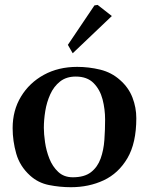

<svg xmlns="http://www.w3.org/2000/svg" viewBox="-20 -762 607 793"><path d="M32.2 -232.9Q32.2 -306.2 66.7 -363Q101.1 -419.9 161.1 -452.9Q221.2 -485.8 298.8 -485.8Q346.7 -485.8 393.8 -474.4Q440.9 -462.9 476.1 -431.2Q511.2 -400.4 527.1 -359.1Q543 -317.9 543 -273.9Q543 -170.9 506.1 -108.4Q469.2 -45.9 408.2 -17.3Q347.2 11.2 272.9 11.2Q227.1 11.2 182.1 2.2Q137.2 -6.8 104 -37.1Q62 -75.2 47.1 -127.4Q32.2 -179.7 32.2 -232.9ZM161.1 -233.9Q161.1 -209 166 -174.6Q170.9 -140.1 183.8 -107.2Q196.8 -74.2 220.5 -52Q244.1 -29.8 280.8 -29.8Q328.6 -29.8 355.7 -50.8Q382.8 -71.8 395.5 -106.9Q408.2 -142.1 411.1 -184.1Q414.1 -226.1 414.1 -268.1Q414.1 -311 403.6 -351.6Q393.1 -392.1 366.5 -418.9Q339.8 -445.8 293 -445.8Q253.9 -445.8 228 -425.3Q202.1 -404.8 187.5 -372.3Q172.9 -339.8 167 -303.5Q161.1 -267.1 161.1 -233.9ZM280.3 -542 260.3 -576.7 370.1 -739.7 383.3 -741.7 441.9 -695.8Z"/></svg>

Font: Aref Ruqaa
Style: Bold
Weight: 700
Designer: Abdullah Aref
Version: Version 1.002